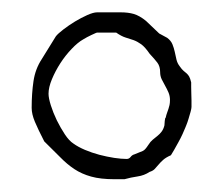

<svg xmlns="http://www.w3.org/2000/svg" viewBox="-20 -751 355 305"><path d="M50.3 -526.4Q40.5 -545.4 35.4 -557.6Q30.3 -569.8 30.3 -579.6Q30.3 -602.5 33.2 -622.1Q36.1 -641.6 46.4 -657.2L68.8 -693.4Q72.3 -697.8 80.8 -704.3Q89.4 -710.9 99.1 -716.8Q108.9 -722.7 118.7 -727.1Q128.4 -731.4 134.3 -731.4H171.9Q183.6 -731.4 192.6 -728.8Q201.7 -726.1 211.9 -717.8L232.9 -697.8L245.6 -690.9Q251.5 -686.5 253.9 -680.7Q256.3 -674.8 257.6 -668.7Q258.8 -662.6 260.3 -656.5Q261.7 -650.4 265.6 -645.5Q269 -640.6 271.7 -638.4Q274.4 -636.2 276.6 -634.3Q278.8 -632.3 280.5 -629.4Q282.2 -626.5 283.7 -620.1Q283.7 -617.7 283.7 -613Q283.7 -608.4 283.9 -602.8Q284.2 -597.2 284.2 -591.3Q284.2 -585.4 284.2 -581.1Q284.2 -578.6 282.7 -573.2Q281.2 -567.9 279.5 -562.3Q277.8 -556.6 276.1 -552.5Q274.4 -548.3 274.4 -548.3Q272.9 -544.4 270 -538.1Q267.1 -531.7 263.4 -525.1Q259.8 -518.6 256.6 -512.9Q253.4 -507.3 251.5 -504.4Q243.7 -501 239.3 -497.1Q234.9 -493.2 231.7 -489.3Q228.5 -485.4 225.6 -482.4Q222.7 -479.5 217.8 -478Q209 -472.2 198.5 -470.7Q188 -469.2 177.7 -466.3H162.1Q139.6 -466.3 124.8 -470.5Q109.9 -474.6 98.1 -482.4Q86.4 -490.2 75.7 -501.2Q64.9 -512.2 50.3 -526.4ZM57.1 -602.1Q57.1 -595.2 60.8 -583.5Q64.5 -571.8 70.3 -559.8Q76.2 -547.9 83 -537.6Q89.8 -527.3 96.7 -522.9Q104 -517.6 115 -512.9Q126 -508.3 137.9 -505.1Q149.9 -502 161.4 -500.2Q172.9 -498.5 181.2 -498.5Q185.1 -498.5 187.5 -501.7Q189.9 -504.9 193.8 -505.9Q198.2 -507.8 201.4 -509Q204.6 -510.3 206.8 -511.2Q209 -512.2 210.9 -514.4Q212.9 -516.6 215.8 -521Q218.8 -525.9 222.7 -529.1Q226.6 -532.2 230.2 -535.2Q233.9 -538.1 236.8 -542Q239.7 -545.9 241.2 -551.8Q241.2 -553.7 241.7 -558.8Q242.2 -564 243.2 -564Q244.1 -568.4 245.4 -571.8Q246.6 -575.2 247.6 -578.1Q248.5 -581.1 249.3 -584.2Q250 -587.4 250 -592.3Q250 -598.6 247.6 -604.2Q245.1 -609.9 242.2 -615Q239.3 -620.1 236.8 -625.2Q234.4 -630.4 234.4 -636.2Q234.4 -645.5 230 -651.4Q225.6 -657.2 217.8 -665.5Q210.4 -676.3 204.3 -680.7Q198.2 -685.1 192.1 -687.3Q186 -689.5 179.4 -691.4Q172.9 -693.4 164.6 -699.2H134.3Q133.3 -699.2 130.9 -698Q128.4 -696.8 125 -695.3Q121.6 -693.8 118.2 -691.9Q114.7 -689.9 112.3 -688.5Q103.5 -683.6 93.8 -673.3Q84 -663.1 75.9 -650.6Q67.9 -638.2 62.5 -625.2Q57.1 -612.3 57.1 -602.1Z"/></svg>

Font: IM FELL English SC
Style: Regular
Weight: 400
Designer: Igino Marini
Foundry: Igino Marini
Version: 3.00